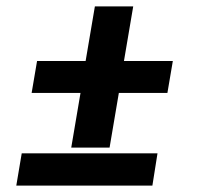

<svg xmlns="http://www.w3.org/2000/svg" viewBox="-20 -581 640 601"><path d="M203 -119 232 -290H79L96 -390H248L277 -561H397L368 -390H521L504 -290H352L323 -119ZM31 0 48 -101H473L457 0Z"/></svg>

Font: Iosevka Curly Slab Extended
Style: Bold Italic
Weight: 700
Width: 7
Italic angle: -9°
Monospace: yes
Designer: Belleve Invis
Foundry: Belleve Invis
Version: Version 11.0.0; ttfautohint (v1.8.3)